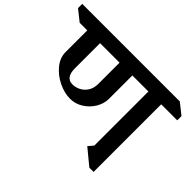

<svg xmlns="http://www.w3.org/2000/svg" viewBox="-225 -1077 1379 1379"><g transform="rotate(45 464.0 -388.0)"><path d="M838 -677V10H795L675 -89L708 -128V-677H545V-436Q544 -388 516.5 -343Q489 -298 444 -270Q399 -242 347 -242Q289 -242 228 -271.5Q167 -301 127 -350.5Q87 -400 87 -457V-677H10L-73 -743V-786H918L1001 -720V-677ZM217 -677V-422Q217 -327 286 -327Q316 -327 345.5 -341.5Q375 -356 394.5 -385.5Q414 -415 415 -458V-677Z"/></g></svg>

Font: Inknut Antiqua Medium
Style: Regular
Weight: 500
Designer: Claus Eggers Sørensen
Foundry: Claus Eggers Sørensen
Version: Version 1.003; ttfautohint (v1.8.2) -l 8 -r 50 -G 200 -x 14 